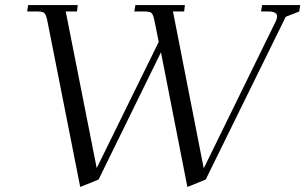

<svg xmlns="http://www.w3.org/2000/svg" viewBox="-20 -722 1202 756"><path d="M86.9 -676.8 90.8 -702.1H286.1L283.2 -676.8H238.8L360.8 -60.1L605 -557.1L588.9 -637.2Q584 -662.1 577.9 -669.4Q571.8 -676.8 549.8 -676.8H508.8L513.2 -702.1H708L705.1 -676.8H661.1L782.2 -59.1L1064.9 -636.2Q1070.8 -647.9 1070.8 -658.2Q1070.8 -676.8 1036.1 -676.8H1007.8L1012.2 -702.1H1162.1L1158.2 -676.8L1105 -655.8L790 -15.1L717.8 14.2L613.8 -516.1L368.2 -15.1L295.9 14.2L167 -637.2Q162.1 -662.1 156 -669.4Q149.9 -676.8 127.9 -676.8Z"/></svg>

Font: Dihjauti
Style: Italic
Weight: 400
Italic angle: -9°
Designer: T. Christopher White
Version: Version 3.0.0